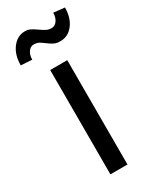

<svg xmlns="http://www.w3.org/2000/svg" viewBox="-222 -791 680 842"><g transform="rotate(-30 117.5 -369.5)"><path d="M157.7 0H71.3V-528.3H157.7ZM264.6 -733.4Q264.6 -682.1 239.3 -648.7Q213.9 -615.2 173.8 -615.2Q156.7 -615.2 144.5 -620.4Q132.3 -625.5 112.8 -640.4Q93.3 -655.3 84.5 -658.4Q75.7 -661.6 64.5 -661.6Q47.9 -661.6 36.9 -646Q25.9 -630.4 25.9 -606.9L-30.3 -610.4Q-30.3 -663.6 -4.4 -697.3Q21.5 -731 60.1 -731Q74.7 -731 86.4 -725.3Q98.1 -719.7 116 -707Q133.8 -694.3 145 -689.2Q156.2 -684.1 169.4 -684.1Q186 -684.1 197.3 -700Q208.5 -715.8 208.5 -739.3Z"/></g></svg>

Font: Roboto Condensed
Style: Regular
Weight: 400
Designer: Google
Version: Version 2.001047; 2015